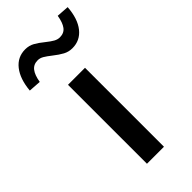

<svg xmlns="http://www.w3.org/2000/svg" viewBox="-294 -793 846 846"><g transform="rotate(-45 129.0 -369.5)"><path d="M77 0V-492H183V0ZM-2 -589 -60 -593Q-54 -660 -24 -698Q6 -736 54 -736Q78 -736 97.5 -725Q117 -714 139 -696Q159 -680 172.5 -672.5Q186 -665 200 -665Q226 -665 240 -683.5Q254 -702 260 -739L318 -735Q313 -667 283 -629.5Q253 -592 205 -592Q182 -592 162.5 -602.5Q143 -613 119 -632Q100 -647 86.5 -655Q73 -663 59 -663Q33 -663 18.5 -644.5Q4 -626 -2 -589Z"/></g></svg>

Font: NunitoSans_10ptSemiBold
Style: Regular
Weight: 600
Designer: Vernon Adams
Foundry: Vernon Adams
Version: Version 3.101;gftools[0.9.27]